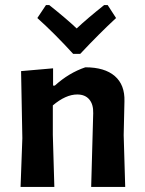

<svg xmlns="http://www.w3.org/2000/svg" viewBox="-20 -736 569 756"><path d="M404 -716 437 -665Q371 -604 296 -524H268Q194 -605 127 -665L161 -716H174Q243 -661 282 -624Q321 -661 390 -716ZM189 -467V-399H196Q251 -449 316 -471Q392 -471 432 -436.5Q472 -402 470 -337L467 -204L473 0H339L347 -290Q348 -325 331.5 -344.5Q315 -364 284 -364Q239 -364 188 -321V-205L194 0H61L68 -192L63 -456Z"/></svg>

Font: Alegreya Sans SC
Style: Bold
Weight: 700
Designer: Juan Pablo del Peral
Foundry: Huerta Tipografica
Version: Version 2.007